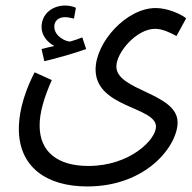

<svg xmlns="http://www.w3.org/2000/svg" viewBox="-20 -443 692 693"><path d="M140 -222C186 -233 250 -251 291 -266L277 -308C265 -303 250 -298 233 -293C217 -293 176 -312 176 -347C176 -366 189 -381 215 -381C226 -381 236 -378 247 -376L254 -415C241 -421 226 -423 215 -423C170 -423 130 -394 130 -345C130 -314 152 -290 176 -277C162 -274 149 -271 130 -266ZM48 22C48 159 147 230 295 230C510 230 621 82 621 -1C621 -108 400 -115 400 -203C400 -254 473 -339 540 -339C566 -339 595 -325 617 -313L652 -377C632 -393 584 -414 542 -414C436 -414 325 -290 325 -192C325 -54 543 -58 543 14C543 61 449 156 299 156C189 156 123 106 123 10C123 -37 139 -91 167 -154L105 -182C56 -87 48 -17 48 22Z"/></svg>

Font: Noto Sans Arabic ExtCond
Style: Regular
Weight: 400
Width: 2
Designer: Monotype Design Team, Nadine Chahine, Nizar Qandah and Khaled Hosny
Foundry: Monotype Imaging Inc.
Version: Version 2.012